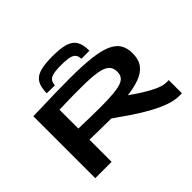

<svg xmlns="http://www.w3.org/2000/svg" viewBox="-193 -1230 1537 1537"><g transform="rotate(-45 575.0 -461.5)"><path d="M1049 10Q994 10 932 -12.5Q870 -35 803 -72Q736 -109 668 -155Q600 -201 535 -247Q522 -247 502 -247.5Q482 -248 470 -248Q431 -248 383.5 -249Q336 -250 291 -251V0H106V-701Q253 -706 354 -708Q455 -710 525 -710Q666 -710 762.5 -699Q859 -688 916.5 -663Q974 -638 999.5 -597Q1025 -556 1025 -498Q1025 -424 991.5 -381Q958 -338 898.5 -316.5Q839 -295 760 -285Q815 -246 868 -213Q921 -180 968.5 -159.5Q1016 -139 1055 -139Q1060 -139 1065.5 -139Q1071 -139 1077 -140V9Q1071 10 1063 10Q1055 10 1049 10ZM525 -372Q648 -372 715 -381Q782 -390 808 -413Q834 -436 834 -478Q834 -522 807 -547.5Q780 -573 715 -583.5Q650 -594 537 -594Q499 -594 471.5 -594Q444 -594 419 -593.5Q394 -593 364 -592Q334 -591 291 -590V-377Q362 -375 415.5 -373.5Q469 -372 525 -372ZM553 -933Q634 -933 685 -920.5Q736 -908 762 -876.5Q788 -845 793 -789Q795 -774 795 -755L704 -754Q703 -759 702.5 -763Q702 -767 702 -771Q696 -808 662 -821Q628 -834 553 -834Q479 -834 445 -821Q411 -808 405 -771Q404 -767 403.5 -763Q403 -759 403 -754L312 -755Q311 -773 314 -790Q319 -846 345 -877Q371 -908 422 -920.5Q473 -933 553 -933Z"/></g></svg>

Font: Georama ExtraExtended SemiBold
Style: Regular
Weight: 600
Width: 8
Designer: Jean-Baptiste Levee
Foundry: Production Type
Version: Version 1.000